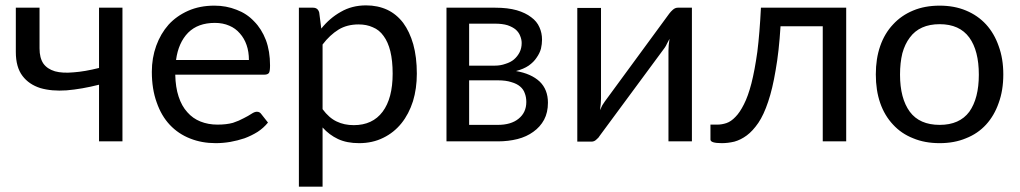

<svg xmlns="http://www.w3.org/2000/svg" viewBox="-20 -536 3866 728"><path d="M444.3 -506.8Q444.3 -379.9 444.3 0Q421.9 0 355.5 0Q355.5 -53.7 355.5 -214.8Q290 -198.2 232.4 -193.4Q175.8 -189.5 132.8 -202.1Q89.8 -215.8 65.4 -248Q40 -281.2 40 -338.9Q40 -355.5 40 -389.6Q40 -418.9 40 -506.8Q62.5 -506.8 129.9 -506.8Q129.9 -467.8 129.9 -352.5Q129.9 -316.4 144.5 -294.9Q159.2 -274.4 188.5 -265.6Q216.8 -257.8 258.8 -261.7Q300.8 -264.6 355.5 -278.3Q355.5 -354.5 355.5 -506.8Q377 -506.8 444.3 -506.8Z M923.8 -308.6Q923.8 -339.8 915 -365.2Q906.2 -390.6 889.6 -409.2Q873 -428.7 849.6 -438.5Q825.2 -449.2 794.9 -449.2Q730.5 -449.2 693.4 -412.1Q656.2 -374 647.5 -308.6Q739.3 -308.6 923.8 -308.6ZM996.1 -71.3Q979.5 -50.8 957 -36.1Q933.6 -21.5 907.2 -11.7Q880.9 -2.9 853.5 2Q825.2 6.8 797.9 6.8Q745.1 6.8 701.2 -10.7Q656.2 -28.3 624 -62.5Q591.8 -96.7 574.2 -147.5Q555.7 -198.2 555.7 -263.7Q555.7 -316.4 572.3 -362.3Q588.9 -408.2 619.1 -442.4Q649.4 -475.6 693.4 -495.1Q737.3 -514.6 793 -514.6Q837.9 -514.6 877 -499Q916 -484.4 943.4 -455.1Q971.7 -426.8 988.3 -383.8Q1003.9 -341.8 1003.9 -288.1Q1003.9 -266.6 1000 -259.8Q995.1 -252.9 982.4 -252.9Q870.1 -252.9 644.5 -252.9Q645.5 -205.1 657.2 -169.9Q668.9 -133.8 690.4 -110.4Q710.9 -86.9 740.2 -75.2Q769.5 -63.5 804.7 -63.5Q838.9 -63.5 863.3 -70.3Q886.7 -78.1 904.3 -87.9Q921.9 -96.7 933.6 -104.5Q945.3 -112.3 954.1 -112.3Q964.8 -112.3 970.7 -103.5Q979.5 -92.8 996.1 -71.3Z M1203.1 -122.1Q1227.5 -88.9 1256.8 -75.2Q1285.2 -61.5 1321.3 -61.5Q1392.6 -61.5 1430.7 -112.3Q1468.8 -163.1 1468.8 -256.8Q1468.8 -305.7 1460 -341.8Q1451.2 -377 1434.6 -399.4Q1418 -422.9 1393.6 -432.6Q1370.1 -443.4 1339.8 -443.4Q1295.9 -443.4 1263.7 -423.8Q1230.5 -403.3 1203.1 -367.2Q1203.1 -285.2 1203.1 -122.1ZM1198.2 -427.7Q1230.5 -467.8 1272.5 -491.2Q1314.5 -515.6 1368.2 -515.6Q1412.1 -515.6 1448.2 -499Q1483.4 -482.4 1508.8 -449.2Q1533.2 -416 1546.9 -368.2Q1560.5 -319.3 1560.5 -256.8Q1560.5 -200.2 1545.9 -152.3Q1530.3 -103.5 1502 -68.4Q1473.6 -33.2 1433.6 -13.7Q1392.6 6.8 1341.8 6.8Q1294.9 6.8 1261.7 -8.8Q1228.5 -24.4 1203.1 -52.7Q1203.1 22.5 1203.1 171.9Q1180.7 171.9 1113.3 171.9Q1113.3 43.9 1113.3 -336.9Q1113.3 -378.9 1113.3 -506.8Q1127 -506.8 1167 -506.8Q1185.5 -506.8 1190.4 -488.3Q1193.4 -467.8 1198.2 -427.7Z M1867.2 -62.5Q1918 -62.5 1946.3 -85.9Q1975.6 -109.4 1975.6 -149.4Q1975.6 -168 1969.7 -182.6Q1964.8 -197.3 1952.1 -208Q1939.5 -218.8 1918.9 -224.6Q1898.4 -231.4 1868.2 -231.4Q1831.1 -231.4 1758.8 -231.4Q1758.8 -188.5 1758.8 -62.5Q1786.1 -62.5 1867.2 -62.5ZM1758.8 -446.3Q1758.8 -407.2 1758.8 -287.1Q1783.2 -287.1 1856.4 -287.1Q1877.9 -287.1 1896.5 -293.9Q1916 -299.8 1928.7 -310.5Q1942.4 -322.3 1950.2 -337.9Q1958 -353.5 1958 -373Q1958 -386.7 1952.1 -400.4Q1947.3 -413.1 1935.5 -423.8Q1923.8 -433.6 1904.3 -440.4Q1884.8 -446.3 1856.4 -446.3Q1823.2 -446.3 1758.8 -446.3ZM1858.4 -506.8Q1905.3 -506.8 1939.5 -497.1Q1972.7 -487.3 1994.1 -470.7Q2015.6 -455.1 2025.4 -432.6Q2035.2 -411.1 2035.2 -385.7Q2035.2 -369.1 2031.2 -351.6Q2026.4 -334 2014.6 -317.4Q2003.9 -300.8 1984.4 -287.1Q1965.8 -274.4 1936.5 -266.6Q1994.1 -256.8 2026.4 -226.6Q2057.6 -196.3 2057.6 -146.5Q2057.6 -109.4 2043 -82Q2028.3 -54.7 2002 -36.1Q1976.6 -17.6 1942.4 -8.8Q1907.2 0 1868.2 0Q1802.7 0 1672.9 0Q1672.9 -79.1 1672.9 -316.4Q1672.9 -364.3 1672.9 -506.8Q1719.7 -506.8 1858.4 -506.8Z M2603.5 -506.8Q2603.5 -379.9 2603.5 0Q2581.1 0 2514.6 0Q2514.6 -85.9 2514.6 -343.8Q2514.6 -353.5 2515.6 -365.2Q2516.6 -377 2518.6 -388.7Q2513.7 -378.9 2508.8 -370.1Q2504.9 -361.3 2500 -354.5Q2418 -244.1 2254.9 -22.5Q2250 -13.7 2241.2 -6.8Q2233.4 1 2222.7 1Q2205.1 1 2168.9 1Q2168.9 -79.1 2168.9 -316.4Q2168.9 -363.3 2168.9 -505.9Q2191.4 -505.9 2258.8 -505.9Q2258.8 -419.9 2258.8 -162.1Q2258.8 -152.3 2257.8 -141.6Q2256.8 -129.9 2254.9 -118.2Q2259.8 -127.9 2263.7 -136.7Q2268.6 -144.5 2273.4 -151.4Q2354.5 -262.7 2517.6 -484.4Q2523.4 -492.2 2531.2 -499Q2540 -506.8 2549.8 -506.8Q2568.4 -506.8 2603.5 -506.8Z M3188.5 0Q3166 0 3099.6 0Q3099.6 -109.4 3099.6 -436.5Q3059.6 -436.5 2939.5 -436.5Q2933.6 -339.8 2920.9 -269.5Q2909.2 -199.2 2892.6 -150.4Q2876 -100.6 2855.5 -70.3Q2834 -39.1 2811.5 -22.5Q2789.1 -5.9 2764.6 1Q2740.2 6.8 2716.8 6.8Q2673.8 6.8 2673.8 -6.8Q2673.8 -20.5 2673.8 -47.9Q2673.8 -51.8 2673.8 -63.5Q2680.7 -63.5 2700.2 -63.5Q2716.8 -63.5 2734.4 -69.3Q2752 -75.2 2768.6 -92.8Q2785.2 -109.4 2800.8 -140.6Q2816.4 -170.9 2829.1 -219.7Q2841.8 -269.5 2851.6 -339.8Q2860.4 -410.2 2865.2 -506.8Q2972.7 -506.8 3188.5 -506.8Q3188.5 -379.9 3188.5 0Z M3543 -514.6Q3598.6 -514.6 3642.6 -496.1Q3687.5 -477.5 3718.8 -443.4Q3750 -409.2 3766.6 -361.3Q3784.2 -313.5 3784.2 -253.9Q3784.2 -193.4 3766.6 -145.5Q3750 -97.7 3718.8 -63.5Q3687.5 -29.3 3642.6 -11.7Q3598.6 6.8 3543 6.8Q3486.3 6.8 3442.4 -11.7Q3397.5 -29.3 3366.2 -63.5Q3334 -97.7 3317.4 -145.5Q3300.8 -193.4 3300.8 -253.9Q3300.8 -313.5 3317.4 -361.3Q3334 -409.2 3366.2 -443.4Q3397.5 -477.5 3442.4 -496.1Q3486.3 -514.6 3543 -514.6ZM3543 -62.5Q3618.2 -62.5 3655.3 -112.3Q3691.4 -163.1 3691.4 -252.9Q3691.4 -343.8 3655.3 -393.6Q3618.2 -444.3 3543 -444.3Q3504.9 -444.3 3476.6 -431.6Q3448.2 -418.9 3429.7 -393.6Q3411.1 -369.1 3401.4 -334Q3392.6 -297.9 3392.6 -252.9Q3392.6 -163.1 3429.7 -112.3Q3466.8 -62.5 3543 -62.5Z"/></svg>

Font: Lato
Style: Regular
Weight: 400
Designer: Lukasz Dziedzic with Adam Twardoch and Botio Nikoltchev
Version: Version 2.015; 2015-08-06; http://www.latofonts.com/